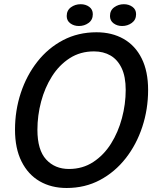

<svg xmlns="http://www.w3.org/2000/svg" viewBox="-20 -904 752 934"><path d="M304 10.5Q229.5 10.5 173 -22.2Q116.5 -55 84.8 -118.5Q53 -182 53 -273Q53 -366.5 81.2 -452Q109.5 -537.5 161.8 -604Q214 -670.5 287 -708.8Q360 -747 449.5 -747Q524.5 -747 581.2 -714.8Q638 -682.5 669.2 -619.8Q700.5 -557 700.5 -466.5Q700.5 -372.5 672.2 -286.8Q644 -201 591.5 -134Q539 -67 466.2 -28.2Q393.5 10.5 304 10.5ZM315.5 -82Q382 -82 433.5 -115.8Q485 -149.5 520 -205.2Q555 -261 573.2 -329.2Q591.5 -397.5 591.5 -466.5Q591.5 -531 571.8 -572.5Q552 -614 517.5 -634Q483 -654 437 -654Q370.5 -654 319 -620.8Q267.5 -587.5 232.8 -532.5Q198 -477.5 180 -409.8Q162 -342 162 -272.5Q162 -174.5 204.5 -128.2Q247 -82 315.5 -82ZM364 -777.5Q339.5 -777.5 322 -790.5Q304.5 -803.5 304.5 -826Q304.5 -853.5 325 -868.5Q345.5 -883.5 372.5 -883.5Q396.5 -883.5 414 -870.8Q431.5 -858 431.5 -835Q431.5 -807.5 411 -792.5Q390.5 -777.5 364 -777.5ZM574 -777.5Q550 -777.5 532.5 -790.5Q515 -803.5 515 -826Q515 -853.5 535.5 -868.5Q556 -883.5 582.5 -883.5Q606.5 -883.5 624.2 -870.8Q642 -858 642 -835Q642 -807.5 621.2 -792.5Q600.5 -777.5 574 -777.5Z"/></svg>

Font: Epilogue Medium
Style: Italic
Weight: 500
Italic angle: -12°
Designer: Tyler Finck
Foundry: Etcetera Type Co
Version: Version 2.112